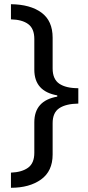

<svg xmlns="http://www.w3.org/2000/svg" viewBox="-20 -734 420 912"><path d="M32 86Q84 84 113.5 62.5Q143 41 143 -8V-153Q143 -256 252 -275V-281Q143 -300 143 -403V-549Q143 -598 114 -619.5Q85 -641 32 -642V-714Q124 -713 177 -674Q230 -635 230 -555V-409Q230 -358 261.5 -336.5Q293 -315 352 -315V-242Q293 -241 261.5 -220Q230 -199 230 -149V0Q230 79 175 118.5Q120 158 32 158Z"/></svg>

Font: Noto Sans Thai Looped
Style: Regular
Weight: 400
Designer: Sasikarn Vongin, Ben Mitchell
Foundry: The Fontpad Ltd
Version: Version 1.001; ttfautohint (v1.8.4.7-5d5b)